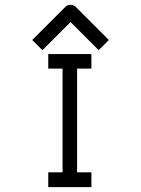

<svg xmlns="http://www.w3.org/2000/svg" viewBox="-20 -820 580 792"><path d="M134 -634 113 -655 250 -792Q258 -800 270 -800Q284 -800 292 -792L429 -655L408 -634L387 -613L271 -729L155 -613ZM179 -597H357V-537H298V-109H357V-48H179V-109H238V-537H179Z"/></svg>

Font: IBM 3270
Style: Regular
Weight: 400
Monospace: yes
Version: Version 2.3.1